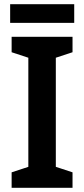

<svg xmlns="http://www.w3.org/2000/svg" viewBox="-20 -888 399 908"><path d="M323 0H35V-73L114 -99V-615L35 -641V-714H323V-641L244 -615V-99L323 -73ZM331 -868V-780H28V-868Z"/></svg>

Font: Noto Sans Bengali SemiCondensed SemiBold
Style: Regular
Weight: 600
Width: 4
Designer: Joana Ranito - Universal Thirst; Jelle Bosma - Monotype Design Team
Foundry: Universal Thirst ehf.
Version: Version 3.000; ttfautohint (v1.8.4.7-5d5b)